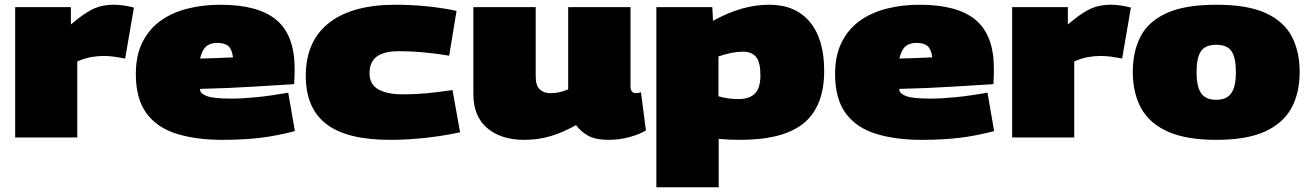

<svg xmlns="http://www.w3.org/2000/svg" viewBox="-20 -580 5526 810"><path d="M279 -550V-477Q316 -508 344 -526Q372 -544 399 -552Q426 -560 461 -560Q499 -560 545 -548L508 -333Q483 -338 460.5 -341Q438 -344 417 -344Q393 -344 366 -339.5Q339 -335 306 -321V0H44V-550Z M918 10Q808 10 725.5 -15.5Q643 -41 598 -102Q553 -163 553 -268Q553 -347 581.5 -403Q610 -459 659 -493.5Q708 -528 772.5 -544Q837 -560 910 -560Q1070 -560 1146.5 -495.5Q1223 -431 1223 -290Q1223 -278 1222.5 -258.5Q1222 -239 1221 -225Q1149 -221 1049.5 -214.5Q950 -208 824 -205Q824 -205 824 -201Q825 -185 853 -174.5Q881 -164 955 -164Q1002 -164 1062.5 -170Q1123 -176 1196 -189L1224 -27Q1149 -7 1077.5 1.5Q1006 10 918 10ZM824 -333Q856 -334 893 -335Q930 -336 963 -338Q959 -371 944 -385Q929 -399 896 -399Q867 -399 850 -384.5Q833 -370 824 -333Z M1270 -260Q1270 -406 1367.5 -483Q1465 -560 1649 -560Q1717 -560 1784.5 -553Q1852 -546 1906 -534L1875 -345Q1816 -355 1763.5 -359.5Q1711 -364 1665 -364Q1599 -364 1569 -341Q1539 -318 1539 -271Q1539 -224 1576 -203Q1613 -182 1679 -182Q1732 -182 1779.5 -186.5Q1827 -191 1889 -200L1921 -22Q1853 -7 1776 1.5Q1699 10 1625 10Q1444 10 1357 -56.5Q1270 -123 1270 -260Z M2191 10Q2094 10 2035.5 -39.5Q1977 -89 1977 -183V-550H2240V-258Q2240 -219 2257 -203Q2274 -187 2301 -187Q2319 -187 2335.5 -190Q2352 -193 2377 -203V-550H2640V-216Q2640 -200 2646.5 -193.5Q2653 -187 2663 -187Q2675 -187 2684 -191L2705 -30Q2680 -14 2636.5 -2Q2593 10 2549 10Q2495 10 2464 -6Q2433 -22 2410 -52Q2356 -22 2304 -6Q2252 10 2191 10Z M2749 210V-550H2985L2988 -492Q3109 -560 3225 -560Q3336 -560 3396.5 -487.5Q3457 -415 3457 -281Q3457 -132 3371.5 -61Q3286 10 3102 10Q3058 10 3012 6V210ZM3096 -162Q3141 -162 3164.5 -185Q3188 -208 3188 -263Q3188 -318 3169.5 -340Q3151 -362 3114 -362Q3070 -362 3011 -342V-174Q3050 -162 3096 -162Z M3868 10Q3758 10 3675.5 -15.5Q3593 -41 3548 -102Q3503 -163 3503 -268Q3503 -347 3531.5 -403Q3560 -459 3609 -493.5Q3658 -528 3722.5 -544Q3787 -560 3860 -560Q4020 -560 4096.5 -495.5Q4173 -431 4173 -290Q4173 -278 4172.5 -258.5Q4172 -239 4171 -225Q4099 -221 3999.5 -214.5Q3900 -208 3774 -205Q3774 -205 3774 -201Q3775 -185 3803 -174.5Q3831 -164 3905 -164Q3952 -164 4012.5 -170Q4073 -176 4146 -189L4174 -27Q4099 -7 4027.5 1.5Q3956 10 3868 10ZM3774 -333Q3806 -334 3843 -335Q3880 -336 3913 -338Q3909 -371 3894 -385Q3879 -399 3846 -399Q3817 -399 3800 -384.5Q3783 -370 3774 -333Z M4485 -550V-477Q4522 -508 4550 -526Q4578 -544 4605 -552Q4632 -560 4667 -560Q4705 -560 4751 -548L4714 -333Q4689 -338 4666.5 -341Q4644 -344 4623 -344Q4599 -344 4572 -339.5Q4545 -335 4512 -321V0H4250V-550Z M4759 -277Q4759 -362 4791.5 -425.5Q4824 -489 4901 -524.5Q4978 -560 5112 -560Q5244 -560 5320.5 -524.5Q5397 -489 5430 -425.5Q5463 -362 5463 -277Q5463 -187 5427.5 -123Q5392 -59 5315 -24.5Q5238 10 5112 10Q4985 10 4907.5 -24.5Q4830 -59 4794.5 -123Q4759 -187 4759 -277ZM5028 -276Q5028 -215 5047 -187Q5066 -159 5111 -159Q5155 -159 5174.5 -187Q5194 -215 5194 -276Q5194 -335 5176 -363Q5158 -391 5111 -391Q5064 -391 5046 -363Q5028 -335 5028 -276Z"/></svg>

Font: Georama Expanded Black
Style: Regular
Weight: 900
Width: 7
Designer: Jean-Baptiste Levee
Foundry: Production Type
Version: Version 1.000